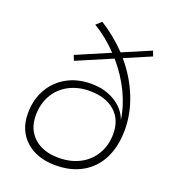

<svg xmlns="http://www.w3.org/2000/svg" viewBox="-136 -847 847 948"><g transform="rotate(20 288.0 -372.5)"><path d="M395 -611Q458 -537 492 -452Q526 -367 526 -282Q526 -195 494.5 -131.5Q463 -68 403.5 -34Q344 0 264 0Q165 0 106.5 -53Q48 -106 48 -195Q48 -266 79 -321.5Q110 -377 165.5 -408Q221 -439 293 -439Q365 -439 418.5 -406.5Q472 -374 491 -320Q481 -391 446.5 -462Q412 -533 358 -595L173 -516L162 -543L337 -618Q280 -678 211 -720L239 -745Q314 -698 375 -634L523 -697L533 -670ZM479 -244Q479 -318 430.5 -360.5Q382 -403 298 -403Q237 -403 189 -377.5Q141 -352 114.5 -305.5Q88 -259 88 -199Q88 -126 135.5 -83Q183 -40 265 -40Q328 -40 376.5 -65.5Q425 -91 452 -137.5Q479 -184 479 -244Z"/></g></svg>

Font: Gontserrat ExtraLight
Style: Italic
Weight: 275
Italic angle: -11.3°
Designer: Julieta Ulanovsky
Foundry: Julieta Ulanovsky
Version: Version 6.001